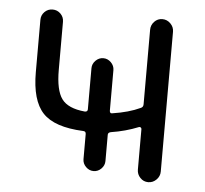

<svg xmlns="http://www.w3.org/2000/svg" viewBox="-43 -565 650 610"><g transform="rotate(5 281.5 -260.0)"><path d="M231 -144Q139 -148 102 -187.5Q65 -227 65 -317V-484Q65 -499 75.5 -509.5Q86 -520 101 -520Q116 -520 126.5 -509.5Q137 -499 137 -484V-331Q137 -266 157 -238.5Q177 -211 231 -206Q240 -206 240 -214V-345Q240 -359 250.5 -369.5Q261 -380 275 -380Q289 -380 299.5 -369.5Q310 -359 310 -345V-216Q310 -212 312 -209.5Q314 -207 318 -208Q371 -216 407 -233Q415 -236 415 -245V-483Q415 -498 425.5 -509Q436 -520 451 -520Q466 -520 477 -509Q488 -498 488 -483V-37Q488 -22 477 -11Q466 0 451 0Q436 0 425.5 -11Q415 -22 415 -37V-166Q415 -169 412.5 -171Q410 -173 407 -172Q365 -155 319 -148Q310 -146 310 -139V-55Q310 -41 299.5 -30.5Q289 -20 275 -20Q261 -20 250.5 -30.5Q240 -41 240 -55V-135Q240 -144 231 -144Z"/></g></svg>

Font: Rounded Mplus 1c
Style: Regular
Weight: 400
Version: Version 1.059.20150529